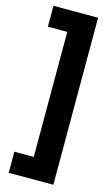

<svg xmlns="http://www.w3.org/2000/svg" viewBox="-134 -773 576 985"><g transform="rotate(15 154.0 -280.5)"><path d="M21 51H124V-613H21V-724H258V163H21Z"/></g></svg>

Font: Noto Sans Gujarati ExtraCondensed ExtraBold
Style: Regular
Weight: 800
Width: 2
Designer: Jelle Bosma - Monotype Design Team, Universal Thirst
Foundry: Monotype Imaging Inc.
Version: Version 2.106; ttfautohint (v1.8.4.7-5d5b)